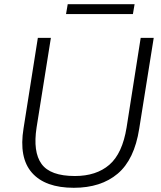

<svg xmlns="http://www.w3.org/2000/svg" viewBox="-20 -885 766 913"><path d="M331 8Q195 8 132 -63.5Q69 -135 92 -275L160 -705H222L154 -279Q136 -163 177.5 -105.5Q219 -48 336 -48Q438 -48 500 -101.5Q562 -155 582 -279L649 -705H711L642 -273Q619 -126 539.5 -59Q460 8 331 8ZM294 -818 302 -865H620L612 -818Z"/></svg>

Font: Mulish Light
Style: Italic
Weight: 300
Italic angle: -9°
Designer: Vernon Adams
Foundry: Vernon Adams
Version: Version 3.603; ttfautohint (v1.8.3)